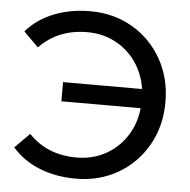

<svg xmlns="http://www.w3.org/2000/svg" viewBox="-52 -759 810 818"><g transform="rotate(5 353.5 -350.0)"><path d="M482 -661.5C428.7 -692.5 368.7 -708 302 -708C245.3 -708 193.5 -698.7 146.5 -680C99.5 -661.3 60.3 -634 29 -598L92 -535C145.3 -590.3 213.7 -618 297 -618C340.3 -618 380 -608.7 416 -590C452 -571.3 481.7 -545.3 505 -512C528.3 -478.7 543.3 -440.3 550 -397H212V-315H551C546.3 -269.7 532.3 -229.3 509 -194C485.7 -158.7 455.7 -131.2 419 -111.5C382.3 -91.8 341.7 -82 297 -82C213 -82 144.7 -109.7 92 -165L29 -102C60.3 -66 99.3 -38.7 146 -20C192.7 -1.3 244.7 8 302 8C368.7 8 428.7 -7.5 482 -38.5C535.3 -69.5 577.3 -112.2 608 -166.5C638.7 -220.8 654 -282 654 -350C654 -418 638.7 -479.2 608 -533.5C577.3 -587.8 535.3 -630.5 482 -661.5Z"/></g></svg>

Font: Rookery
Style: Regular
Weight: 400
Designer: Ryan Kimball / Julieta Ulanovsky
Foundry: Motorola Mobility LLC.
Version: Version 1.0